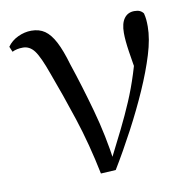

<svg xmlns="http://www.w3.org/2000/svg" viewBox="-66 -597 674 670"><g transform="rotate(-10 271.0 -262.0)"><path d="M239 7Q217 -101 186.5 -194Q156 -287 126 -367Q104 -429 87.5 -451Q71 -473 47 -473Q25 -473 9 -465L1 -484Q15 -504 38.5 -515Q62 -526 86 -526Q114 -526 133.5 -512.5Q153 -499 169 -468.5Q185 -438 200 -386Q227 -306 253 -212.5Q279 -119 292 -22H278L284 -34Q311 -87 333.5 -132.5Q356 -178 375 -222.5Q394 -267 409.5 -316Q425 -365 439 -424L426 -295Q415 -356 409 -396Q403 -436 403 -462Q403 -496 416 -513.5Q429 -531 452 -531Q464 -531 471.5 -527.5Q479 -524 484 -517Q487 -505 488 -494.5Q489 -484 489 -470Q489 -427 472 -371.5Q455 -316 427 -252.5Q399 -189 364 -123Q329 -57 292 4Z"/></g></svg>

Font: Noto Serif TC
Style: Regular
Weight: 400
Designer: Ryoko NISHIZUKA  (kana & ideographs); Frank Grießhammer (Latin, Greek & Cyrillic); Wenlong ZHANG  (bopomofo); Sandoll Co
Foundry: Adobe
Version: Version 2.003-H1;hotconv 1.1.1;makeotfexe 2.6.0